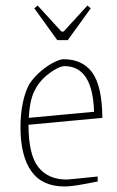

<svg xmlns="http://www.w3.org/2000/svg" viewBox="-20 -664 424 694"><path d="M54 -205Q54 -252 62.5 -292.5Q71 -333 86 -360Q104 -387 128.5 -407.5Q153 -428 175.5 -439Q198 -450 209 -450Q279 -450 314 -401Q349 -352 350 -238L83 -213Q83 -105 118.5 -60Q154 -15 221 -15Q227 -15 333 -26V-8Q327 -7 283 1.5Q239 10 213 10Q132 10 93 -45.5Q54 -101 54 -205ZM320 -260Q315 -425 213 -425Q202 -425 184 -415.5Q166 -406 148 -391Q119 -367 103 -332.5Q87 -298 84 -238ZM104 -634 116 -644 202 -550H210L296 -644L308 -634L225 -519H187Z"/></svg>

Font: Grenze Thin
Style: Regular
Weight: 250
Designer: Renata Polastri
Foundry: Omnibus-Type
Version: Version 1.002; ttfautohint (v1.8)